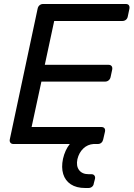

<svg xmlns="http://www.w3.org/2000/svg" viewBox="-20 -720 668 960"><path d="M406 220Q362 220 334 201.5Q306 183 296 150Q286 117 295 74Q300 52 308.5 33.5Q317 15 329 0H47Q37 0 32 -6.5Q27 -13 29 -23L168 -676Q170 -687 177.5 -693.5Q185 -700 195 -700H609Q620 -700 624.5 -693.5Q629 -687 627 -676L619 -638Q617 -627 609.5 -621Q602 -615 591 -615H251L204 -396H522Q533 -396 538 -389.5Q543 -383 541 -372L533 -335Q531 -325 523.5 -318.5Q516 -312 505 -312H187L138 -85H486Q497 -85 502 -79Q507 -73 505 -62L496 -23Q494 -13 487 -6.5Q480 0 469 0H448Q418 2 396.5 22.5Q375 43 367 76Q360 110 375.5 130.5Q391 151 423 151H437Q447 151 452 157.5Q457 164 455 174L449 197Q448 207 440.5 213.5Q433 220 422 220Z"/></svg>

Font: Rubik
Style: Italic
Weight: 400
Italic angle: -12°
Designer: Hubert and Fischer
Foundry: Hubert and Fischer
Version: Version 2.300;gftools[0.9.30]